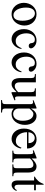

<svg xmlns="http://www.w3.org/2000/svg" viewBox="1382 -2017 850 3654"><g transform="rotate(90 1807.0 -190.0)"><path d="M465.8 -231.9Q465.8 -203.1 459.7 -173.6Q453.6 -144 441.4 -116.7Q429.2 -89.4 410.6 -65.4Q392.1 -41.5 367.7 -23.7Q343.3 -5.9 312.5 4.4Q281.7 14.6 245.1 14.6Q198.2 14.6 159.4 -4.4Q120.6 -23.4 92.5 -55.7Q64.5 -87.9 49.1 -130.4Q33.7 -172.9 33.7 -219.2Q33.7 -264.6 48.6 -307.9Q63.5 -351.1 91.6 -384.8Q119.6 -418.5 159.7 -439.2Q199.7 -460 250 -460Q298.3 -460 337.9 -442.4Q377.4 -424.8 406 -394Q434.6 -363.3 450.2 -321.5Q465.8 -279.8 465.8 -231.9ZM374.5 -194.3Q374.5 -244.1 364.7 -287.1Q355 -330.1 336.9 -361.6Q318.8 -393.1 293 -411.1Q267.1 -429.2 234.9 -429.2Q215.8 -429.2 196 -420.9Q176.3 -412.6 160.2 -393.1Q144 -373.5 134 -341.1Q124 -308.6 124 -259.8Q124 -211.9 134 -168.5Q144 -125 162.6 -92.3Q181.2 -59.6 207.3 -40.3Q233.4 -21 265.6 -21Q290 -21 310.1 -30Q330.1 -39.1 344.2 -59.6Q358.4 -80.1 366.5 -113.3Q374.5 -146.5 374.5 -194.3Z M911.1 -169.9Q904.8 -129.4 887.2 -95.5Q869.6 -61.5 844.5 -37.1Q819.3 -12.7 788.6 1Q757.8 14.6 724.6 14.6Q685.1 14.6 650.4 -2.2Q615.7 -19 589.8 -50Q564 -81.1 549.1 -125Q534.2 -168.9 534.2 -223.1Q534.2 -276.4 551.3 -320.1Q568.4 -363.8 597.4 -394.8Q626.5 -425.8 665.3 -442.9Q704.1 -460 747.6 -460Q814.5 -460 856.4 -425.3Q877.4 -408.2 888.7 -390.1Q899.9 -372.1 899.9 -353.5Q899.9 -336.4 888.4 -324.2Q877 -312 854 -312Q846.7 -312 837.9 -313.5Q829.1 -314.9 821 -320.6Q813 -326.2 807.1 -337.6Q801.3 -349.1 799.8 -369.1Q797.4 -395.5 781.5 -411.9Q765.6 -428.2 731.9 -428.2Q704.1 -428.2 682.1 -415.8Q660.2 -403.3 645 -381.6Q629.9 -359.9 622.1 -330.1Q614.3 -300.3 614.3 -265.6Q614.3 -226.1 623.8 -189.5Q633.3 -152.8 651.9 -124.8Q670.4 -96.7 697.3 -80.1Q724.1 -63.5 759.3 -63.5Q779.8 -63.5 798.6 -68.1Q817.4 -72.8 834.5 -85.4Q851.6 -98.1 867.4 -120.4Q883.3 -142.6 897.9 -177.2Z M1355.5 -169.9Q1349.1 -129.4 1331.5 -95.5Q1314 -61.5 1288.8 -37.1Q1263.7 -12.7 1232.9 1Q1202.1 14.6 1168.9 14.6Q1129.4 14.6 1094.7 -2.2Q1060.1 -19 1034.2 -50Q1008.3 -81.1 993.4 -125Q978.5 -168.9 978.5 -223.1Q978.5 -276.4 995.6 -320.1Q1012.7 -363.8 1041.7 -394.8Q1070.8 -425.8 1109.6 -442.9Q1148.4 -460 1191.9 -460Q1258.8 -460 1300.8 -425.3Q1321.8 -408.2 1333 -390.1Q1344.2 -372.1 1344.2 -353.5Q1344.2 -336.4 1332.8 -324.2Q1321.3 -312 1298.3 -312Q1291 -312 1282.2 -313.5Q1273.4 -314.9 1265.4 -320.6Q1257.3 -326.2 1251.5 -337.6Q1245.6 -349.1 1244.1 -369.1Q1241.7 -395.5 1225.8 -411.9Q1210 -428.2 1176.3 -428.2Q1148.4 -428.2 1126.5 -415.8Q1104.5 -403.3 1089.4 -381.6Q1074.2 -359.9 1066.4 -330.1Q1058.6 -300.3 1058.6 -265.6Q1058.6 -226.1 1068.1 -189.5Q1077.6 -152.8 1096.2 -124.8Q1114.7 -96.7 1141.6 -80.1Q1168.5 -63.5 1203.6 -63.5Q1224.1 -63.5 1242.9 -68.1Q1261.7 -72.8 1278.8 -85.4Q1295.9 -98.1 1311.8 -120.4Q1327.6 -142.6 1342.3 -177.2Z M1754.9 14.6H1732.9V-81.1Q1704.6 -51.3 1683.3 -32.7Q1662.1 -14.2 1644.8 -3.7Q1627.4 6.8 1612.3 10.7Q1597.2 14.6 1581.1 14.6Q1555.2 14.6 1536.4 6.6Q1517.6 -1.5 1504.6 -14.9Q1491.7 -28.3 1483.9 -45.9Q1476.1 -63.5 1471.9 -82.8Q1467.8 -102.1 1466.6 -122.1Q1465.3 -142.1 1465.3 -159.7V-359.9Q1465.3 -381.8 1461.4 -395.5Q1457.5 -409.2 1448.5 -416.5Q1439.5 -423.8 1424.8 -426.5Q1410.2 -429.2 1389.2 -429.2V-447.3H1546.9V-147.9Q1546.9 -128.9 1549.3 -110.6Q1551.8 -92.3 1559.8 -77.9Q1567.9 -63.5 1582.5 -54.7Q1597.2 -45.9 1621.1 -45.9Q1630.9 -45.9 1642.3 -48.8Q1653.8 -51.8 1667.7 -59.1Q1681.6 -66.4 1697.8 -78.6Q1713.9 -90.8 1732.9 -109.4V-363.8Q1732.9 -384.3 1728.8 -396.7Q1724.6 -409.2 1715.8 -416.3Q1707 -423.3 1693.4 -426Q1679.7 -428.7 1660.6 -429.2V-447.3H1814.5V-118.7Q1814.5 -98.6 1816.2 -85.7Q1817.9 -72.8 1821.5 -64.9Q1825.2 -57.1 1831.1 -54.2Q1836.9 -51.3 1844.7 -51.3Q1851.6 -51.3 1862.3 -53Q1873 -54.7 1883.8 -58.6L1890.6 -41.5Z M2356.4 -240.7Q2356.4 -188 2341.6 -141.6Q2326.7 -95.2 2299.6 -60.3Q2272.5 -25.4 2234.9 -5.4Q2197.3 14.6 2151.4 14.6Q2140.6 14.6 2128.4 13.7Q2116.2 12.7 2103 8.5Q2089.8 4.4 2075.2 -3.7Q2060.5 -11.7 2044.9 -25.9V109.4Q2044.9 135.7 2046.6 152.3Q2048.3 168.9 2055.9 178.5Q2063.5 188 2078.9 191.7Q2094.2 195.3 2121.1 196.3V214.8H1883.8V196.3Q1911.1 195.3 1926.8 191.9Q1942.4 188.5 1950.2 179Q1958 169.4 1960 152.3Q1961.9 135.3 1961.9 107.4V-315.9Q1961.9 -334.5 1961.7 -346.4Q1961.4 -358.4 1960 -366.5Q1958.5 -374.5 1955.1 -379.4Q1951.7 -384.3 1945.8 -388.7Q1938 -394 1926 -394.8Q1914.1 -395.5 1892.6 -386.7L1886.7 -403.3L2026.4 -459H2044.9V-354.5Q2062 -383.8 2079.1 -404.1Q2096.2 -424.3 2113.8 -436.8Q2131.3 -449.2 2149.9 -454.6Q2168.5 -460 2189 -460Q2226.1 -460 2256.8 -443.1Q2287.6 -426.3 2309.8 -396.7Q2332 -367.2 2344.2 -327.1Q2356.4 -287.1 2356.4 -240.7ZM2278.3 -194.3Q2278.3 -248.5 2268.1 -287.6Q2257.8 -326.7 2240.2 -351.6Q2222.7 -376.5 2199.2 -388.4Q2175.8 -400.4 2149.4 -400.4Q2134.8 -400.4 2122.3 -394.8Q2109.9 -389.2 2097.7 -379.2Q2085.4 -369.1 2072.8 -355.5Q2060.1 -341.8 2044.9 -325.2V-157.7Q2044.9 -105.5 2049.3 -86.4Q2052.7 -73.7 2060.5 -61Q2068.4 -48.3 2081.1 -38.3Q2093.8 -28.3 2110.8 -22Q2127.9 -15.6 2149.4 -15.6Q2178.2 -15.6 2201.9 -28.1Q2225.6 -40.5 2242.4 -63.5Q2259.3 -86.4 2268.8 -119.6Q2278.3 -152.8 2278.3 -194.3Z M2806.2 -163.6Q2801.3 -130.9 2786.1 -98.9Q2771 -66.9 2747.6 -41.7Q2724.1 -16.6 2692.4 -1Q2660.6 14.6 2622.1 14.6Q2582.5 14.6 2546.9 -1.7Q2511.2 -18.1 2484.6 -48.6Q2458 -79.1 2442.4 -122.3Q2426.8 -165.5 2426.8 -218.8Q2426.8 -275.4 2442.1 -320.3Q2457.5 -365.2 2485.1 -396.5Q2512.7 -427.7 2550.8 -444.3Q2588.9 -460.9 2634.3 -460.9Q2671.4 -460.9 2702.9 -448.5Q2734.4 -436 2757.3 -412.6Q2780.3 -389.2 2793.2 -355.5Q2806.2 -321.8 2806.2 -279.3H2496.1Q2496.1 -229.5 2509.3 -189.9Q2522.5 -150.4 2544.9 -123Q2567.4 -95.7 2596.9 -81.3Q2626.5 -66.9 2659.2 -66.4Q2681.2 -65.9 2700 -71Q2718.8 -76.2 2734.9 -88.6Q2751 -101.1 2764.9 -121.8Q2778.8 -142.6 2790.5 -173.3ZM2704.1 -306.6Q2704.1 -343.8 2693.4 -366.9Q2682.6 -390.1 2667.5 -403.3Q2652.3 -416.5 2635.7 -421.4Q2619.1 -426.3 2606.9 -426.3Q2587.4 -426.3 2568.6 -418.5Q2549.8 -410.6 2534.7 -395.5Q2519.5 -380.4 2509.3 -357.9Q2499 -335.4 2496.1 -306.6Z M3108.9 0V-18.6Q3133.8 -18.6 3148.2 -21.7Q3162.6 -24.9 3170.2 -33.9Q3177.7 -43 3179.7 -59.1Q3181.6 -75.2 3181.6 -101.1V-283.7Q3181.6 -314 3178.2 -336.2Q3174.8 -358.4 3166.5 -372.6Q3158.2 -386.7 3145 -393.6Q3131.8 -400.4 3111.8 -400.4Q3083.5 -400.4 3054.4 -384.8Q3025.4 -369.1 2996.1 -336.9V-101.1Q2996.1 -74.7 2998.3 -58.6Q3000.5 -42.5 3008.3 -33.7Q3016.1 -24.9 3030.5 -21.7Q3044.9 -18.6 3069.3 -18.6V0H2847.2V-18.6Q2868.2 -18.6 2881.3 -21.7Q2894.5 -24.9 2901.9 -34.2Q2909.2 -43.5 2911.9 -59.6Q2914.6 -75.7 2914.6 -101.1V-267.6Q2914.6 -307.6 2913.6 -330.6Q2912.6 -353.5 2910.9 -365.7Q2909.2 -377.9 2906.5 -382.3Q2903.8 -386.7 2899.9 -389.6Q2883.8 -403.8 2847.2 -388.7L2839.4 -406.2L2976.1 -460H2996.1V-366.7Q3075.7 -460 3146.5 -460Q3179.2 -460 3201.7 -448Q3224.1 -436 3237.8 -414.1Q3251.5 -392.1 3257.6 -361.3Q3263.7 -330.6 3263.7 -293V-101.1Q3263.7 -76.2 3266.1 -60.1Q3268.6 -43.9 3275.9 -34.9Q3283.2 -25.9 3296.9 -22.2Q3310.5 -18.6 3333 -18.6V0Z M3614.3 -81.5Q3606.4 -56.6 3593.3 -38.6Q3580.1 -20.5 3564.9 -8.8Q3549.8 2.9 3533.4 8.8Q3517.1 14.6 3502.4 14.6Q3486.3 14.6 3470.7 10.3Q3455.1 5.9 3442.4 -7.1Q3429.7 -20 3421.9 -43.2Q3414.1 -66.4 3414.1 -104V-414.1H3342.3V-429.2Q3362.3 -436.5 3384.5 -454.8Q3406.7 -473.1 3425.8 -495.6Q3432.6 -503.9 3438 -511.2Q3443.4 -518.6 3449.7 -529.1Q3456.1 -539.6 3463.4 -555.2Q3470.7 -570.8 3481 -594.7H3495.6V-447.3H3600.6V-414.1H3495.6V-115.7Q3495.6 -93.8 3499 -79.6Q3502.4 -65.4 3508.5 -57.1Q3514.6 -48.8 3522.7 -45.4Q3530.8 -42 3540 -41.5Q3558.1 -40.5 3572 -51.5Q3585.9 -62.5 3594.7 -81.5Z"/></g></svg>

Font: Doulos SIL Afr
Style: Regular
Weight: 400
Designer: Walt Agee, Victor Gaultney, Peter Martin, Debbi Hosken, Becca Hirsbrunner
Foundry: SIL International
Version: Version 5.000